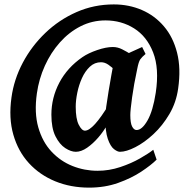

<svg xmlns="http://www.w3.org/2000/svg" viewBox="-20 -671 868 874"><path d="M791 -268.1Q782.2 -204.6 751.2 -151.9Q720.2 -99.1 678.7 -60.5Q637.2 -22 595.9 -1Q554.7 20 525.9 20Q514.6 20 498.8 7.8Q482.9 -4.4 470.9 -38.3Q459 -72.3 459 -137.2Q459 -151.4 463.4 -184.3Q467.8 -217.3 474.4 -256.3Q481 -295.4 486.8 -328.6Q492.7 -361.8 495.6 -376Q498.5 -391.1 522 -405.8Q545.4 -420.4 575.2 -433.6Q605 -446.8 627 -457L642.6 -425.3Q626 -411.6 618.4 -400.6Q610.8 -389.6 604.5 -356.4Q589.4 -286.6 581.3 -227.8Q573.2 -168.9 573.2 -147.5Q573.2 -110.8 581.5 -95Q589.8 -79.1 601.6 -79.1Q626.5 -79.1 651.4 -122.6Q676.3 -166 689 -249Q705.6 -359.4 677 -432.4Q648.4 -505.4 590.6 -541.7Q532.7 -578.1 460.4 -578.1Q399.4 -578.1 346.7 -551.3Q293.9 -524.4 252.7 -478Q211.4 -431.6 184.3 -371.8Q157.2 -312 147.9 -246.1Q135.3 -157.7 154.3 -91.3Q173.3 -24.9 214.4 19Q255.4 63 310.1 84.7Q364.7 106.4 424.3 106.4Q476.6 106.4 527.1 89.6Q577.6 72.8 617.4 50Q657.2 27.3 677.7 10.7L692.9 55.7Q668 80.6 623 110.4Q578.1 140.1 517.8 161.6Q457.5 183.1 385.7 183.1Q301.8 183.1 231.4 154.3Q161.1 125.5 111.8 71.8Q62.5 18.1 40.8 -57.6Q19 -133.3 32.2 -227.1Q43.5 -309.6 83.7 -385.5Q124 -461.4 186.5 -521.2Q249 -581.1 328.4 -616Q407.7 -650.9 498 -650.9Q566.9 -650.9 625.7 -625.5Q684.6 -600.1 726.3 -551Q768.1 -502 786.1 -430.9Q804.2 -359.9 791 -268.1ZM603 -413.1Q592.3 -405.8 585 -389.4Q577.6 -373 571.8 -355.2Q565.9 -337.4 560.8 -324.7Q555.7 -312 549.8 -312Q543 -312 531.2 -323.2Q519.5 -334.5 504.9 -349.6Q490.2 -364.7 473.6 -376.2Q457 -387.7 439.9 -387.7Q410.6 -387.7 388.9 -367.2Q367.2 -346.7 353 -315.2Q338.9 -283.7 331.8 -248.8Q324.7 -213.9 324.7 -185.1Q324.7 -130.4 338.4 -103.3Q352.1 -76.2 366.7 -76.2Q403.8 -76.2 477.1 -197.8L468.3 -103.5Q452.1 -73.7 427.7 -45.4Q403.3 -17.1 376.5 1.5Q349.6 20 325.2 20Q303.2 20 277.1 3.2Q251 -13.7 232.4 -50.8Q213.9 -87.9 213.9 -148.9Q213.9 -226.1 250.2 -294.9Q286.6 -363.8 355.5 -411.1Q381.8 -429.2 422.4 -443.1Q462.9 -457 493.7 -457Q515.6 -457 536.1 -446.5Q556.6 -436 574 -425.3Q591.3 -414.6 603 -413.1Z"/></svg>

Font: Gentium Plus
Style: Bold Italic
Weight: 700
Italic angle: -8°
Designer: Victor Gaultney, Annie Olsen, Iska Routamaa, Becca Hirsbrunner
Foundry: SIL International
Version: Version 6.101